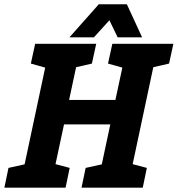

<svg xmlns="http://www.w3.org/2000/svg" viewBox="-64 -870 823 890"><path d="M447.3 -293.3H232.7L170 0H27L169 -667H312L256.3 -406.7H471L526.7 -667H669.7L527.7 0H384.7ZM99 -667H179L173 -548.7L79 -575.3ZM456.7 -667H536.7L530.7 -548.7L436.7 -575.3ZM220 -542.7 302 -667H382L362 -575.3ZM577.7 -542.7 659.7 -667H739.7L719.7 -575.3ZM-43.7 0 -24.7 -91.7 81 -115 36.3 0ZM314 0 333 -91.7 438.7 -115 394 0ZM160 0 158.7 -118.3 259 -91.7 240 0ZM517.7 0 516.3 -118.3 616.7 -91.7 597.7 0ZM407.3 -850.3H524L594.7 -697H481.3ZM510.7 -850.3 371.3 -697H258L394 -850.3Z"/></svg>

Font: Epunda Slab Light
Style: Italic
Weight: 300
Italic angle: -12°
Designer: Simon Atzbach
Foundry: typofactur
Version: Version 1.102